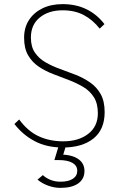

<svg xmlns="http://www.w3.org/2000/svg" viewBox="-20 -706 592 932"><path d="M285 10Q207 10 149 -20.5Q91 -51 50 -104L73 -126Q115 -69 168 -44.5Q221 -20 287 -20Q361 -20 408 -56Q455 -92 455 -156Q455 -204 435.5 -234.5Q416 -265 384 -284Q352 -303 314 -317.5Q276 -332 238 -346.5Q200 -361 168 -382.5Q136 -404 116.5 -437.5Q97 -471 97 -523Q97 -572 120.5 -608.5Q144 -645 186 -665.5Q228 -686 284 -686Q349 -686 400 -661Q451 -636 487 -589L464 -567Q430 -610 386.5 -633Q343 -656 284 -656Q216 -656 173 -621Q130 -586 130 -524Q130 -479 149.5 -450.5Q169 -422 201 -403.5Q233 -385 271 -371.5Q309 -358 347 -343Q385 -328 417 -306Q449 -284 468.5 -249.5Q488 -215 488 -162Q488 -77 433.5 -33.5Q379 10 285 10ZM273 206Q244 206 214.5 195.5Q185 185 162 166L188 144Q204 159 226 167.5Q248 176 273 176Q312 176 333.5 162Q355 148 355 123Q355 98 331.5 84.5Q308 71 264 71H244L268 -8H303L282 61L268 44Q327 44 358.5 65Q390 86 390 124Q390 163 359.5 184.5Q329 206 273 206Z"/></svg>

Font: Marine Company Thin
Style: Regular
Weight: 100
Designer: Rodrigo Fuenzalida
Foundry: fragTYPE
Version: Version 1.000